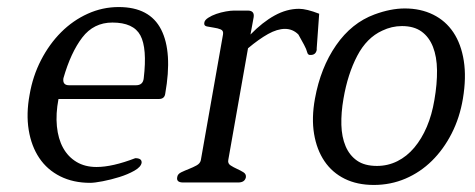

<svg xmlns="http://www.w3.org/2000/svg" viewBox="-20 -518 1347 545"><path d="M449 -252Q447 -237 431 -237H146Q138 -195 141.5 -159.5Q145 -124 159 -98.5Q173 -73 197 -58.5Q221 -44 254 -44Q299 -44 364 -69Q383 -69 382 -56Q380 -44 361.5 -33.5Q343 -23 319 -15.5Q295 -8 271.5 -3.5Q248 1 236 1Q188 1 151 -17.5Q114 -36 91.5 -69.5Q69 -103 61.5 -149Q54 -195 64 -249Q73 -302 96.5 -347.5Q120 -393 153.5 -426.5Q187 -460 229 -479Q271 -498 317 -498Q405 -498 437.5 -434Q470 -370 449 -252ZM388 -296Q398 -381 378.5 -417.5Q359 -454 299 -454Q246 -454 213.5 -411.5Q181 -369 160 -296Q157 -276 176 -276H366Q386 -276 388 -296Z M879 -376Q876 -362 862 -362Q854 -361 852 -369.5Q850 -378 843 -391L827 -420Q811 -436 789 -436Q767 -436 741 -421.5Q715 -407 684 -381L628 -64Q626 -54 634.5 -48.5Q643 -43 653 -38.5Q663 -34 671 -29Q679 -24 678 -15Q675 0 656 0H500Q480 0 483 -15Q484 -24 494.5 -29Q505 -34 516.5 -38.5Q528 -43 538 -48.5Q548 -54 550 -63L613 -420Q615 -431 606.5 -434.5Q598 -438 587 -439.5Q576 -441 567 -443Q558 -445 560 -454Q561 -461 571 -467.5Q581 -474 594 -478.5Q607 -483 621 -485.5Q635 -488 645 -488H683Q703 -488 700 -469L691 -420Q725 -455 759.5 -474Q794 -493 829 -493Q850 -493 886 -479L879 -381V-376Z M1294 -238Q1285 -184 1262 -139Q1239 -94 1206 -61.5Q1173 -29 1131 -11Q1089 7 1041 7Q994 7 958.5 -10.5Q923 -28 901 -60.5Q879 -93 871.5 -138Q864 -183 874 -238Q890 -326 934 -389.5Q978 -453 1043 -477Q1089 -494 1129 -494Q1174 -494 1209.5 -476.5Q1245 -459 1267 -426Q1289 -393 1296.5 -345.5Q1304 -298 1294 -238ZM1213 -234Q1221 -280 1220.5 -318.5Q1220 -357 1209 -385Q1198 -413 1176.5 -428.5Q1155 -444 1121 -444Q1092 -444 1065 -431Q1021 -411 994 -359.5Q967 -308 955 -238Q948 -198 949 -163.5Q950 -129 961 -103Q972 -77 993.5 -62Q1015 -47 1050 -47Q1081 -47 1108 -60.5Q1135 -74 1156 -99Q1177 -124 1191.5 -158Q1206 -192 1213 -234Z"/></svg>

Font: Jura
Style: Italic
Weight: 400
Designer: Ed Merritt
Foundry: Ten by Twenty
Version: Version 1.007